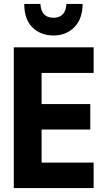

<svg xmlns="http://www.w3.org/2000/svg" viewBox="-20 -954 540 974"><path d="M399 -934H317Q313 -864 251 -864Q189 -864 185 -934H103Q103 -855 145 -814.5Q187 -774 251 -774Q316 -774 357.5 -816.5Q399 -859 399 -934ZM455 0V-129H191V-297H438V-426H191V-584H455V-714H50V0Z"/></svg>

Font: Noto Sans Mono UI Condensed ExtraBold
Style: Regular
Weight: 800
Width: 3
Designer: Monotype Design team
Foundry: Monotype Imaging Inc.
Version: 1.000